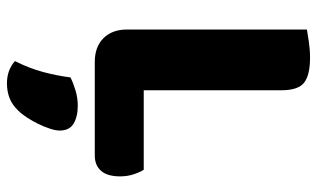

<svg xmlns="http://www.w3.org/2000/svg" viewBox="-200 -457 913 553"><g transform="rotate(90 256.5 -180.5)"><path d="M158 3Q115 3 90 -22Q65 -47 65 -90V-608Q77 -610 100 -613.5Q123 -617 146 -617Q196 -617 218 -600Q240 -583 240 -534V-138H469Q476 -127 482 -109Q488 -91 488 -70Q488 -33 472 -15Q456 3 428 3ZM299 223Q282 241 262.5 248.5Q243 256 220 256Q182 256 156 233Q177 191 187.5 151.5Q198 112 203 73Q219 65 240.5 58.5Q262 52 284 52Q316 52 336 64Q356 76 356 104Q356 116 350.5 132.5Q345 149 337 165.5Q329 182 319 197.5Q309 213 299 223Z"/></g></svg>

Font: Baloo 2 ExtraBold
Style: Regular
Weight: 800
Designer: Sarang Kulkarni and Ek Type
Foundry: Ek Type
Version: Version 1.640;hotconv 1.0.111;makeotfexe 2.5.65597; ttfautoh